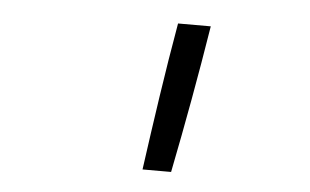

<svg xmlns="http://www.w3.org/2000/svg" viewBox="-35 -819 669 415"><g transform="rotate(5 300.0 -611.5)"><path d="M287 -451Q298 -531 310 -611.5Q322 -692 336 -772H407Q394 -691 379.5 -611Q365 -531 349 -451Z"/></g></svg>

Font: Iosevka Curly Slab LtExObl
Style: Regular
Weight: 300
Width: 7
Italic angle: -9°
Monospace: yes
Designer: Belleve Invis
Foundry: Belleve Invis
Version: Version 11.1.0; ttfautohint (v1.8.3)